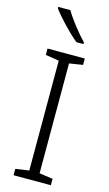

<svg xmlns="http://www.w3.org/2000/svg" viewBox="-142 -1090 595 1045"><g transform="rotate(15 155.5 -567.0)"><path d="M117 -1041H49V-1033C78 -992 145 -921 194 -881H234V-890C196 -929 142 -997 117 -1041ZM261 -93V-129L185 -140V-759L261 -771V-807H51V-771L127 -759V-140L51 -129V-93Z"/></g></svg>

Font: Noto Sans Telugu UI Light
Style: Regular
Weight: 300
Designer: Jelle Bosma - Monotype Design Team
Foundry: Monotype Imaging Inc.
Version: Version 2.005